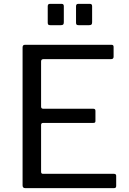

<svg xmlns="http://www.w3.org/2000/svg" viewBox="-20 -974 668 994"><path d="M96.9 -728.4Q96.9 -742 108.7 -742H558.1Q568.1 -742 568.1 -731.1V-680.4Q568.1 -667.9 555.2 -667.9H205.6Q192.7 -667.9 192.7 -656.1V-421.8Q192.7 -411 204.2 -411H463.2Q474.1 -411 474.1 -400.4V-347.4Q474.1 -342.6 471.9 -340.1Q469.7 -337.7 463.3 -337.7H203.7Q192.7 -337.7 192.7 -327.3V-84.5Q192.7 -74.1 202.6 -74.1H569.6Q581.5 -74.1 581.5 -63.8V-11.1Q581.5 -5.8 578.9 -2.9Q576.3 0 569.8 0H110.9Q96.9 0 96.9 -14.1V-728.4ZM310.4 -941.8V-858.9Q310.4 -850.3 307 -846.9Q303.7 -843.6 293.7 -843.6H241.2Q232.5 -843.6 229.8 -846.6Q227.1 -849.5 227.1 -856.9V-941.2Q227.1 -954 238.1 -954H299.5Q310.4 -954 310.4 -941.8ZM456.9 -941.8V-858.9Q456.9 -850.3 453.5 -846.9Q450.2 -843.6 440.2 -843.6H387.7Q379 -843.6 376.3 -846.6Q373.6 -849.5 373.6 -856.9V-941.2Q373.6 -954 384.6 -954H446Q456.9 -954 456.9 -941.8Z"/></svg>

Font: Libre Franklin Thin
Style: Regular
Weight: 100
Designer: Pablo Impallari, Rodrigo Fuenzalida, Nhung Nguyen
Foundry: Impallari Type
Version: Version 3.000